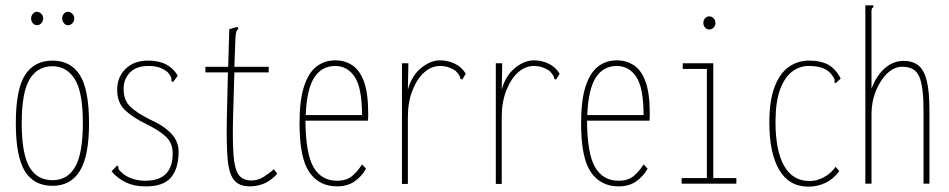

<svg xmlns="http://www.w3.org/2000/svg" viewBox="-20 -685 3540 716"><path d="M176 8Q106 8 72.5 -47Q39 -102 39 -225Q39 -352 73.5 -405.5Q108 -459 176 -459Q243 -459 277.5 -405.5Q312 -352 312 -225Q312 -102 277.5 -47Q243 8 176 8ZM176 -13Q232 -13 260.5 -63Q289 -113 289 -226Q289 -343 258.5 -390.5Q228 -438 176 -438Q120 -438 90.5 -389.5Q61 -341 61 -226Q61 -112 89.5 -62.5Q118 -13 176 -13ZM118 -591Q109 -591 102.5 -598.5Q96 -606 96 -616Q96 -626 102.5 -633.5Q109 -641 118 -641Q126 -641 133.5 -634Q141 -627 141 -616Q141 -606 134 -598.5Q127 -591 118 -591ZM233 -591Q225 -591 218.5 -598.5Q212 -606 212 -616Q212 -626 218 -633.5Q224 -641 233 -641Q242 -641 249.5 -634Q257 -627 257 -616Q257 -606 250 -598.5Q243 -591 233 -591Z M521 10Q480 10 449 -5Q418 -20 396 -46L411 -62L417 -68L422 -63Q420 -58 423.5 -52.5Q427 -47 440 -36Q456 -24 477 -17.5Q498 -11 522 -11Q624 -11 624 -113Q624 -151 599 -175Q574 -199 524 -223Q475 -247 446 -274.5Q417 -302 417 -350Q417 -398 448.5 -428.5Q480 -459 532 -459Q572 -459 599 -445Q626 -431 643 -403L630 -385L625 -379L619 -383Q620 -389 618 -396Q616 -403 606 -415Q591 -428 573.5 -433.5Q556 -439 534 -439Q488 -439 464.5 -414.5Q441 -390 441 -354Q441 -312 464.5 -288.5Q488 -265 540 -239Q590 -217 618 -187.5Q646 -158 646 -120Q646 -56 617 -22.5Q588 11 521 10Z M912 10Q871 10 852 -14.5Q833 -39 828.5 -95.5Q824 -152 826 -248L830 -415H746V-436H831L835 -576L859 -583L867 -584L869 -578Q864 -574 861.5 -567Q859 -560 858 -544L854 -436H982V-415H854L849 -243Q847 -155 851 -105Q855 -55 869.5 -34Q884 -13 915 -12Q940 -11 962.5 -25Q985 -39 1001 -54L1014 -37Q990 -11 964.5 -0.5Q939 10 912 10Z M1237 10Q1170 10 1133.5 -43Q1097 -96 1097 -225Q1097 -312 1114 -363.5Q1131 -415 1161 -437.5Q1191 -460 1230 -460Q1266 -460 1294 -441.5Q1322 -423 1337.5 -380Q1353 -337 1353 -264Q1353 -255 1353 -249Q1353 -243 1352 -235H1119Q1120 -111 1149.5 -61Q1179 -11 1237 -11Q1272 -11 1293 -28.5Q1314 -46 1330 -72L1345 -56Q1328 -26 1301.5 -8Q1275 10 1237 10ZM1120 -256H1330Q1330 -357 1303 -398Q1276 -439 1230 -439Q1180 -439 1152 -396Q1124 -353 1120 -256Z M1479 -449H1503L1501 -351Q1516 -404 1551 -432Q1586 -460 1621 -460Q1650 -460 1676 -447.5Q1702 -435 1717 -410L1706 -392L1704 -388L1697 -391Q1697 -395 1694 -401.5Q1691 -408 1680 -420Q1653 -439 1621 -439Q1589 -439 1562 -415Q1535 -391 1518 -347.5Q1501 -304 1501 -248V1H1479Z M1829 -449H1853L1851 -351Q1866 -404 1901 -432Q1936 -460 1971 -460Q2000 -460 2026 -447.5Q2052 -435 2067 -410L2056 -392L2054 -388L2047 -391Q2047 -395 2044 -401.5Q2041 -408 2030 -420Q2003 -439 1971 -439Q1939 -439 1912 -415Q1885 -391 1868 -347.5Q1851 -304 1851 -248V1H1829Z M2287 10Q2220 10 2183.5 -43Q2147 -96 2147 -225Q2147 -312 2164 -363.5Q2181 -415 2211 -437.5Q2241 -460 2280 -460Q2316 -460 2344 -441.5Q2372 -423 2387.5 -380Q2403 -337 2403 -264Q2403 -255 2403 -249Q2403 -243 2402 -235H2169Q2170 -111 2199.5 -61Q2229 -11 2287 -11Q2322 -11 2343 -28.5Q2364 -46 2380 -72L2395 -56Q2378 -26 2351.5 -8Q2325 10 2287 10ZM2170 -256H2380Q2380 -357 2353 -398Q2326 -439 2280 -439Q2230 -439 2202 -396Q2174 -353 2170 -256Z M2522 0V-21H2616V-428H2526V-449H2640V-21H2726V0ZM2625 -575Q2616 -575 2609.5 -582Q2603 -589 2603 -599Q2603 -610 2609.5 -617Q2616 -624 2625 -624Q2634 -624 2641 -617Q2648 -610 2648 -599Q2648 -589 2641 -582Q2634 -575 2625 -575Z M2995 11Q2922 11 2885.5 -52Q2849 -115 2849 -228Q2849 -310 2868.5 -361Q2888 -412 2921.5 -435.5Q2955 -459 2997 -459Q3041 -459 3069 -443.5Q3097 -428 3115 -392L3102 -380L3096 -374L3091 -380Q3094 -385 3091 -391.5Q3088 -398 3078 -411Q3065 -425 3045.5 -432Q3026 -439 2995 -439Q2962 -439 2934 -418Q2906 -397 2889 -351Q2872 -305 2872 -230Q2872 -124 2903.5 -67.5Q2935 -11 2997 -10Q3024 -9 3051.5 -23.5Q3079 -38 3096 -63L3110 -47Q3088 -17 3058 -3Q3028 11 2995 11Z M3207 -665H3237V-658Q3232 -656 3230.5 -649.5Q3229 -643 3230 -626V-354Q3247 -401 3278.5 -429.5Q3310 -458 3351 -458Q3382 -458 3403.5 -442Q3425 -426 3435.5 -386Q3446 -346 3446 -274V0H3424V-272Q3424 -363 3408 -399.5Q3392 -436 3346 -436Q3316 -437 3289.5 -412Q3263 -387 3246.5 -346.5Q3230 -306 3230 -260V0H3207Z"/></svg>

Font: Inconsolata ExtraCondensed ExtraLight
Style: Regular
Weight: 200
Width: 2
Monospace: yes
Designer: Raph Levien, Cyreal, Brenton Simpson
Foundry: Raph Levien, Cyreal, Google
Version: Version 3.001; ttfautohint (v1.8.2.53-6de2)